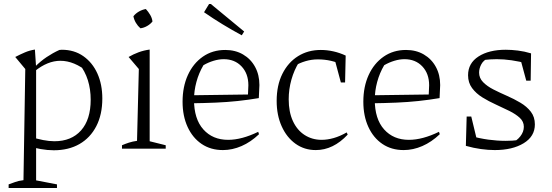

<svg xmlns="http://www.w3.org/2000/svg" viewBox="-20 -741 2749 957"><path d="M248 8Q217 8 182.5 2Q148 -4 112 -16L128 -60Q164 -49 194.5 -43Q225 -37 251 -37Q336 -37 384 -91Q432 -145 432 -244Q432 -296 418 -341Q404 -386 374 -424L419 -381Q350 -438 281 -438Q217 -438 153 -386V-407Q182 -436 212.5 -456.5Q243 -477 276 -492Q279 -492 282.5 -492.5Q286 -493 288 -493Q350 -493 395.5 -461Q441 -429 465.5 -374.5Q490 -320 490 -250Q490 -170 460 -112Q430 -54 376 -23Q322 8 248 8ZM23 196V178Q38 173 55 166.5Q72 160 97 157L106 -397L56 -457Q81 -470 104.5 -480Q128 -490 154 -494L160 -404V158L264 178V196Z M588 0V-17Q604 -24 622.5 -30Q641 -36 663 -39L672 -397L621 -457Q645 -471 671 -480.5Q697 -490 726 -494V-37L806 -17V0ZM707 -696Q719 -683 728.5 -667Q738 -651 740 -634Q730 -621 713.5 -611.5Q697 -602 680 -600Q667 -611 657.5 -627Q648 -643 645 -660Q656 -674 672.5 -683.5Q689 -693 707 -696Z M1091 7Q1030 7 985 -23.5Q940 -54 915 -108.5Q890 -163 890 -234Q890 -309 916.5 -367Q943 -425 991 -458.5Q1039 -492 1103 -492Q1153 -492 1191.5 -469.5Q1230 -447 1251.5 -407.5Q1273 -368 1273 -317L1270 -252Q1216 -243 1164.5 -237.5Q1113 -232 1055 -229.5Q997 -227 923 -226V-266L1216 -270L1218 -316Q1218 -374 1184 -410Q1150 -446 1095 -446Q1071 -446 1044.5 -438Q1018 -430 994 -416Q971 -377 959 -332.5Q947 -288 947 -244Q947 -148 993.5 -96Q1040 -44 1117 -44Q1185 -44 1267 -84L1271 -72Q1230 -33 1184 -13Q1138 7 1091 7ZM1185 -565Q1137 -591 1090 -619.5Q1043 -648 997 -680L1022 -721H1031L1197 -584Z M1554 7Q1497 7 1453 -24.5Q1409 -56 1384 -111.5Q1359 -167 1359 -238Q1359 -316 1387.5 -373Q1416 -430 1465.5 -461Q1515 -492 1579 -492Q1610 -492 1641.5 -485Q1673 -478 1703 -464L1690 -416Q1633 -445 1564 -445Q1533 -445 1502.5 -436Q1472 -427 1444 -410L1471 -432Q1446 -392 1432.5 -344Q1419 -296 1419 -246Q1419 -183 1440 -137.5Q1461 -92 1498.5 -68Q1536 -44 1583 -44Q1612 -44 1643.5 -53Q1675 -62 1708 -81L1713 -70Q1641 7 1554 7ZM1679 -330 1643 -464H1703L1700 -330Z M1992 7Q1931 7 1886 -23.5Q1841 -54 1816 -108.5Q1791 -163 1791 -234Q1791 -309 1817.5 -367Q1844 -425 1892 -458.5Q1940 -492 2004 -492Q2054 -492 2092.5 -469.5Q2131 -447 2152.5 -407.5Q2174 -368 2174 -317L2171 -252Q2117 -243 2065.5 -237.5Q2014 -232 1956 -229.5Q1898 -227 1824 -226V-266L2117 -270L2119 -316Q2119 -374 2085 -410Q2051 -446 1996 -446Q1972 -446 1945.5 -438Q1919 -430 1895 -416Q1872 -377 1860 -332.5Q1848 -288 1848 -244Q1848 -148 1894.5 -96Q1941 -44 2018 -44Q2086 -44 2168 -84L2172 -72Q2131 -33 2085 -13Q2039 7 1992 7Z M2446 7Q2414 7 2377.5 2Q2341 -3 2302 -14L2324 -64Q2370 -51 2414 -45Q2458 -39 2501 -39Q2517 -39 2533.5 -40Q2550 -41 2565 -43L2532 -31Q2556 -39 2573.5 -61.5Q2591 -84 2591 -109Q2591 -135 2571 -153.5Q2551 -172 2519 -188Q2487 -204 2451.5 -220Q2416 -236 2384.5 -255.5Q2353 -275 2333 -302Q2313 -329 2313 -366Q2313 -426 2365 -459.5Q2417 -493 2501 -493Q2529 -493 2561.5 -489Q2594 -485 2627 -475L2612 -423Q2569 -435 2530 -440.5Q2491 -446 2456 -446Q2440 -446 2424 -445Q2408 -444 2390 -442L2413 -451Q2390 -441 2379 -420.5Q2368 -400 2368 -379Q2368 -352 2388 -331.5Q2408 -311 2439.5 -295Q2471 -279 2506.5 -263.5Q2542 -248 2574 -229Q2606 -210 2626 -184Q2646 -158 2646 -121Q2646 -61 2590 -27Q2534 7 2446 7ZM2302 -14 2306 -160H2329L2364 -15ZM2603 -339 2566 -476 2627 -475 2625 -339Z"/></svg>

Font: Piazzolla Thin ExtraLight
Style: Regular
Weight: 250
Version: Version 2.005